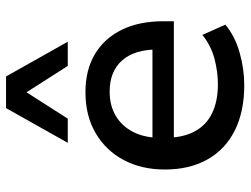

<svg xmlns="http://www.w3.org/2000/svg" viewBox="-114 -684 808 619"><g transform="rotate(-90 289.5 -375.0)"><path d="M324 9Q239 9 178 -21.5Q117 -52 84.5 -109.5Q52 -167 52 -247Q52 -322 82.5 -379.5Q113 -437 169 -470Q225 -503 301 -503Q373 -503 424 -472.5Q475 -442 502.5 -386Q530 -330 530 -252V-218H135V-287H456L439 -270Q439 -345 403.5 -385Q368 -425 303 -425Q258 -425 224.5 -405Q191 -385 172.5 -348Q154 -311 154 -259V-249Q154 -191 174 -152.5Q194 -114 233 -95Q272 -76 327 -76Q367 -76 409 -87Q451 -98 486 -126L519 -52Q482 -21 429 -6Q376 9 324 9ZM138 -560 250 -759H352L464 -560H386L301 -693L216 -560Z"/></g></svg>

Font: Nunito Sans 9pt SemiBold
Style: Regular
Weight: 600
Version: Version 3.101;gftools[0.9.27]